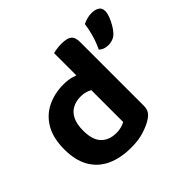

<svg xmlns="http://www.w3.org/2000/svg" viewBox="-160 -849 1053 1053"><g transform="rotate(-45 366.0 -322.5)"><path d="M370.8 -115.9V-419.3L514 -419.6V-98Q514 -74.8 504.1 -58.6Q494.2 -42.5 472.6 -29.4Q446.2 -12.1 402.9 1.5Q359.5 15.1 303.7 15.1Q221 15.1 161 -12.7Q101.1 -40.6 68.6 -96.9Q36.2 -153.2 36.2 -237.5Q36.2 -325.2 69.2 -381.7Q102.2 -438.2 158.8 -465.8Q215.4 -493.5 284.5 -493.5Q320.7 -493.5 349.3 -485.3Q377.9 -477.1 395.8 -466.1V-346.7Q381 -359.3 357.6 -369.6Q334.2 -379.9 303.9 -379.9Q267.9 -379.9 240.3 -364.9Q212.8 -349.9 197.4 -318.4Q182.1 -286.9 182.1 -236.9Q182.1 -165.8 214.4 -132.5Q246.7 -99.2 302.7 -99.2Q325.6 -99.2 342.8 -104.5Q359.9 -109.9 370.8 -115.9ZM514 -391 370.1 -390.7V-650.8Q379.4 -653.6 397 -656.4Q414.6 -659.3 434.8 -659.3Q476.7 -659.3 495.4 -645.1Q514 -630.9 514 -592ZM678.5 -499.7Q664.8 -484 647.8 -477.5Q630.9 -471 611.4 -471Q578.3 -471 556.9 -491.1Q575.9 -531.1 586.8 -569.9Q597.8 -608.6 602.2 -644.4Q616.2 -651.3 633.9 -656.3Q651.6 -661.4 670.1 -661.4Q697.5 -661.4 714.7 -650.7Q732 -640 732 -615.8Q732 -599.8 723.6 -577.2Q715.1 -554.6 702.9 -533.9Q690.6 -513.1 678.5 -499.7Z"/></g></svg>

Font: Baloo Bhaina 2
Style: Regular
Weight: 400
Designer: Yesha Goshar, Manish Minz, Shuchita Grover and Ek Type
Foundry: Ek Type
Version: Version 1.700